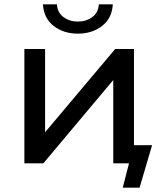

<svg xmlns="http://www.w3.org/2000/svg" viewBox="-20 -757 756 890"><path d="M341 -601Q275 -601 229 -636.5Q183 -672 179 -737H244Q246 -699 274 -678Q302 -657 341 -657Q380 -657 408 -678Q436 -699 438 -737H503Q499 -672 453 -636.5Q407 -601 341 -601ZM627 113H549L578 0H505V-386L181 0H93V-530H189V-144L514 -530H601V-84H685Z"/></svg>

Font: Argentum Novus
Style: Regular
Weight: 400
Designer: Julieta Ulanovsky
Foundry: Julieta Ulanovsky
Version: Version 7.20;July 27, 2021;FontCreator 13.0.0.2683 64-bit